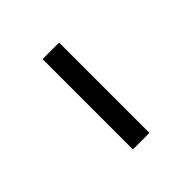

<svg xmlns="http://www.w3.org/2000/svg" viewBox="37 -1093 526 526"><g transform="rotate(45 300.0 -830.0)"><path d="M125 -798V-862H475V-798Z"/></g></svg>

Font: M PLUS Code Latin Expanded
Style: Regular
Weight: 400
Width: 7
Designer: Coji Morishita
Foundry: UNDERFOREST DESIGN
Version: Version 1.002; ttfautohint (v1.8.3)